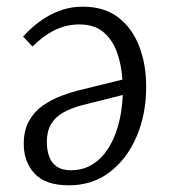

<svg xmlns="http://www.w3.org/2000/svg" viewBox="-20 -540 507 574"><path d="M186 14Q116 14 83.5 -21Q51 -56 51 -110Q51 -150 66.5 -178Q82 -206 107.5 -224Q133 -242 163.5 -253.5Q194 -265 224 -272L346 -302Q343 -348 329 -385.5Q315 -423 288 -445Q261 -467 217 -467Q193 -467 170.5 -460.5Q148 -454 125 -439.5Q102 -425 77 -401L49 -431Q62 -445 79 -460Q96 -475 118 -488.5Q140 -502 167.5 -511Q195 -520 228 -520Q292 -520 333.5 -488Q375 -456 396 -402Q417 -348 417 -281Q417 -198 388 -131Q359 -64 307.5 -25Q256 14 186 14ZM193 -31Q237 -31 270.5 -58.5Q304 -86 324 -137Q344 -188 347 -256L227 -226Q193 -217 169 -203.5Q145 -190 132.5 -168.5Q120 -147 120 -116Q120 -93 126.5 -73.5Q133 -54 149 -42.5Q165 -31 193 -31Z"/></svg>

Font: Literata 18pt Light
Style: Italic
Weight: 300
Italic angle: -2°
Designer: Latin by Veronika Burian and Jose Scaglione. Greek by Irene Vlachou. Cyrillic by Vera Evstafieva
Foundry: TypeTogether
Version: Version 3.103;gftools[0.9.29]